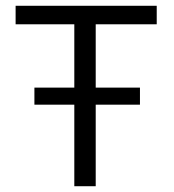

<svg xmlns="http://www.w3.org/2000/svg" viewBox="-20 -644 603 664"><path d="M237 0V-282H99V-341H237V-560H34V-624H522V-560H311V-341H464V-282H311V0Z"/></svg>

Font: Inconsolata SemiExpanded
Style: Regular
Weight: 400
Width: 6
Monospace: yes
Designer: Raph Levien, Cyreal, Brenton Simpson
Foundry: Raph Levien, Cyreal, Google
Version: Version 3.100; ttfautohint (v1.8.4.7-5d5b)